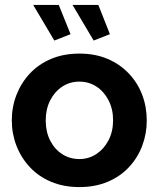

<svg xmlns="http://www.w3.org/2000/svg" viewBox="-20 -751 646 781"><path d="M303 10Q239 10 188 -11.5Q137 -33 101.5 -71Q66 -109 47 -158Q28 -207 28 -261Q28 -316 47 -365Q66 -414 101.5 -452Q137 -490 188 -511.5Q239 -533 303 -533Q367 -533 417.5 -511.5Q468 -490 504 -452Q540 -414 558.5 -365Q577 -316 577 -261Q577 -207 558.5 -158Q540 -109 504.5 -71Q469 -33 418 -11.5Q367 10 303 10ZM166 -261Q166 -215 184 -179.5Q202 -144 233 -124Q264 -104 303 -104Q341 -104 372 -124.5Q403 -145 421.5 -180.5Q440 -216 440 -262Q440 -307 421.5 -343Q403 -379 372 -399Q341 -419 303 -419Q264 -419 233 -398.5Q202 -378 184 -342.5Q166 -307 166 -261ZM275 -731H380L427 -612L361 -586ZM115 -731H219L267 -612L201 -586Z"/></svg>

Font: Raleway Thin
Style: Bold
Weight: 700
Version: Version 4.026